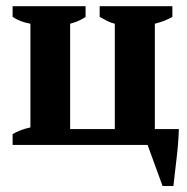

<svg xmlns="http://www.w3.org/2000/svg" viewBox="-20 -477 616 632"><path d="M21.5 0V-35.6Q46.4 -50.3 80.1 -57.6V-398.9Q46.4 -404.8 21.5 -421.4V-456.5H261.7V-421.4Q252 -414.6 240.2 -409.2Q228.5 -403.8 210.9 -398.9V-52.2H357.9V-398.9Q345.2 -401.9 334 -407.5Q322.8 -413.1 308.1 -421.4V-456.5H547.4V-421.4Q535.2 -414.6 522 -409.2Q508.8 -403.8 489.7 -398.9V-52.2H568.8Q567.4 -7.8 561.5 42L550.8 135.3H515.1L465.8 0Z"/></svg>

Font: PT Astra Serif
Style: Bold
Weight: 700
Designer: A.Korolkova, I. Chaeva
Foundry: ParaType Ltd
Version: Version 1.002